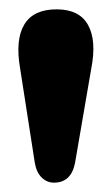

<svg xmlns="http://www.w3.org/2000/svg" viewBox="-20 -803 240 411"><path d="M95.5 -412Q80.5 -412 69.2 -423Q58 -434 54.5 -454.5L23 -657Q12.5 -718 32 -750.5Q51.5 -783 101 -783Q150 -783 168.5 -749.5Q187 -716 175.5 -657L140.5 -453.5Q132 -412 95.5 -412Z"/></svg>

Font: Fraunces 9pt Soft
Style: Bold
Weight: 700
Version: Version 1.000;[b76b70a41]